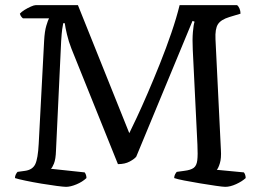

<svg xmlns="http://www.w3.org/2000/svg" viewBox="-20 -724 1010 744"><path d="M236 0Q227 0 200 -3.5Q173 -7 140 -12.5Q107 -18 78.5 -24Q50 -30 38 -34Q38 -42 41.5 -48.5Q45 -55 48 -58L77 -62Q106 -66 116.5 -87.5Q127 -109 130 -167L151 -566Q153 -603 159.5 -624.5Q166 -646 170 -653H69Q66 -655 62.5 -659.5Q59 -664 57 -671Q63 -678 75 -685.5Q87 -693 99.5 -698.5Q112 -704 118 -704H282L481 -208Q491 -228 510 -268.5Q529 -309 552.5 -363.5Q576 -418 600 -478Q624 -538 644 -596.5Q664 -655 676 -704H899Q904 -700 908 -691Q912 -682 912 -671L869 -658Q836 -648 824.5 -630Q813 -612 815 -572L836 -143Q838 -111 832 -91.5Q826 -72 820 -66L925 -56Q927 -54 929.5 -48Q932 -42 932 -34Q918 -21 895 -10.5Q872 0 853 0Q844 0 816.5 -4Q789 -8 755.5 -13.5Q722 -19 694 -24.5Q666 -30 655 -34Q655 -42 658.5 -48.5Q662 -55 665 -58L694 -62Q719 -65 730.5 -73.5Q742 -82 744.5 -103Q747 -124 745 -164L727 -531Q725 -571 727.5 -600Q730 -629 734 -640L726 -643L508 -117Q501 -108 482.5 -98Q464 -88 437 -88L257 -535Q246 -563 239.5 -590.5Q233 -618 231 -634H225Q223 -624 221 -610.5Q219 -597 217 -565L197 -141Q196 -107 189 -90Q182 -73 177 -70L308 -56Q310 -54 312.5 -48Q315 -42 315 -34Q299 -19 276 -9.5Q253 0 236 0Z"/></svg>

Font: Texturina 72pt Medium
Style: Regular
Weight: 500
Designer: Guillermo Torres Carreño
Foundry: Omnibus-Type
Version: Version 1.002; ttfautohint (v1.8.3)